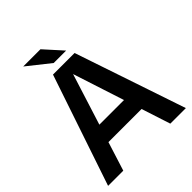

<svg xmlns="http://www.w3.org/2000/svg" viewBox="-230 -986 1126 1126"><g transform="rotate(-45 332.5 -423.5)"><path d="M526 0 302 -690H422L655 0ZM10 0 243 -690H354L136 0ZM148 -180V-290H516V-180ZM294 -735 153 -847H296L397 -735Z"/></g></svg>

Font: Radio Canada Big Medium
Style: Regular
Weight: 500
Designer: Étienne Aubert Bonn
Foundry: Coppers and Brasses
Version: Version 1.001